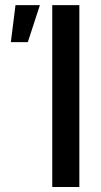

<svg xmlns="http://www.w3.org/2000/svg" viewBox="-20 -748 404 768"><path d="M297.4 -727.5V0H189V-727.5ZM23.4 -579.6 42 -727.5H139.6L91.3 -579.6Z"/></svg>

Font: Inter Display Medium
Style: Regular
Weight: 500
Designer: Rasmus Andersson
Foundry: rsms
Version: Version 4.001;git-9221beed3